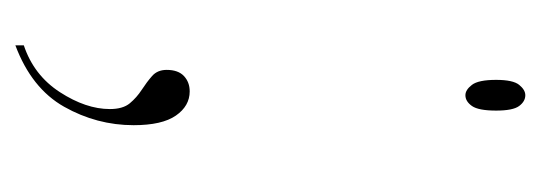

<svg xmlns="http://www.w3.org/2000/svg" viewBox="-247 -303 704 250"><g transform="rotate(90 105.0 -178.0)"><path d="M104 -432Q97 -432 90.5 -440.5Q84 -449 84 -472Q84 -494 90.5 -502Q97 -510 104 -510Q112 -510 118 -502Q124 -494 124 -472Q124 -449 118 -440.5Q112 -432 104 -432ZM39 143Q78 130 100 96Q122 62 122 31Q122 14 114.5 5Q107 -4 97 -10.5Q87 -17 79 -24Q71 -31 71 -43Q71 -58 79 -65.5Q87 -73 99 -73Q118 -73 130.5 -55Q143 -37 143 0Q143 48 119 90.5Q95 133 39 154Z"/></g></svg>

Font: Noto Serif Display SemiCondensed Thin
Style: Regular
Weight: 100
Width: 4
Designer: Monotype Design Team
Foundry: Monotype Imaging Inc.
Version: Version 2.009